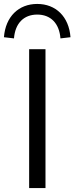

<svg xmlns="http://www.w3.org/2000/svg" viewBox="-60 -955 378 975"><path d="M88 0H171V-705H88ZM-40 -766 11 -760C17 -837 61 -881 129 -881C197 -881 241 -837 247 -760L298 -766C290 -871 223 -935 129 -935C35 -935 -32 -871 -40 -766Z"/></svg>

Font: Poppy and Pepper
Style: Regular
Weight: 400
Designer: Thy Ha
Foundry: Thy Ha
Version: Version 0.001;Glyphs 3.2 (3227)